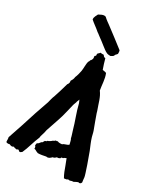

<svg xmlns="http://www.w3.org/2000/svg" viewBox="-245 -1051 990 1155"><g transform="rotate(30 250.0 -474.0)"><path d="M-9.8 -37.1C-8.8 -34.2 -7.8 -29.3 -7.8 -22.5C-7.8 -15.6 -7.8 -10.7 -6.8 -5.9C-3.9 -2.9 2 -2 5.9 -2C9.8 -2 13.7 -2.9 17.6 -3.9C22.5 -1 28.3 1 33.2 1C38.1 1 42 -1 46.9 -3.9C50.8 1 60.5 0 67.4 2.9C71.3 0 75.2 -2 80.1 -2C85 -2 82 5.9 92.8 5.9C97.7 5.9 101.6 1 106.4 -2C125 -42 133.8 -85.9 152.3 -127.9C152.3 -142.6 162.1 -157.2 167 -188.5C179.7 -228.5 195.3 -268.6 207 -308.6C213.9 -332 218.8 -356.4 224.6 -378.9C227.5 -389.6 229.5 -402.3 234.4 -413.1C237.3 -419.9 238.3 -422.9 239.3 -429.7C242.2 -432.6 239.3 -430.7 246.1 -446.3L254.9 -425.8C267.6 -371.1 290 -320.3 304.7 -265.6C308.6 -251 315.4 -235.4 318.4 -218.8C325.2 -210 326.2 -192.4 330.1 -181.6C319.3 -170.9 300.8 -171.9 290 -161.1C285.2 -161.1 281.2 -160.2 276.4 -160.2C269.5 -160.2 263.7 -161.1 258.8 -164.1C256.8 -162.1 252.9 -161.1 246.1 -162.1C242.2 -159.2 242.2 -156.2 231.4 -152.3C227.5 -147.5 210.9 -135.7 204.1 -135.7C201.2 -128.9 197.3 -129.9 190.4 -127L181.6 -112.3C169.9 -109.4 172.9 -98.6 156.2 -90.8C153.3 -87.9 153.3 -77.1 153.3 -73.2C158.2 -70.3 160.2 -63.5 159.2 -54.7C169.9 -54.7 169.9 -48.8 190.4 -42C209 -42 226.6 -45.9 245.1 -49.8C259.8 -45.9 269.5 -54.7 280.3 -65.4C291 -66.4 295.9 -71.3 302.7 -78.1C313.5 -77.1 315.4 -80.1 323.2 -83C326.2 -86.9 321.3 -91.8 336.9 -91.8C340.8 -96.7 347.7 -99.6 355.5 -102.5C362.3 -87.9 365.2 -74.2 372.1 -59.6C378.9 -39.1 390.6 -8.8 402.3 10.7C409.2 9.8 415 9.8 420.9 7.8C423.8 6.8 424.8 1 436.5 4.9C445.3 4.9 446.3 0 461.9 0C465.8 0 467.8 -3.9 471.7 -4.9C476.6 -7.8 482.4 -9.8 489.3 -12.7C496.1 -9.8 504.9 -9.8 509.8 -22.5C508.8 -34.2 505.9 -44.9 505.9 -55.7C505.9 -67.4 461.9 -191.4 454.1 -210C443.4 -236.3 431.6 -261.7 423.8 -288.1C419.9 -300.8 418 -315.4 413.1 -328.1C400.4 -362.3 387.7 -395.5 376 -429.7C376 -432.6 375 -433.6 371.1 -446.3C356.4 -484.4 349.6 -522.5 325.2 -554.7C318.4 -590.8 319.3 -630.9 304.7 -665C297.9 -668 297.9 -668 278.3 -670.9C269.5 -693.4 263.7 -715.8 256.8 -739.3L254.9 -740.2C248 -740.2 243.2 -744.1 238.3 -752.9C230.5 -752 222.7 -752.9 214.8 -753.9C211.9 -747.1 200.2 -742.2 200.2 -735.4C200.2 -730.5 205.1 -725.6 193.4 -718.8C193.4 -710 198.2 -703.1 191.4 -692.4C190.4 -688.5 186.5 -685.5 183.6 -682.6C183.6 -675.8 181.6 -675.8 178.7 -670.9C171.9 -652.3 174.8 -622.1 170.9 -601.6C168 -585.9 163.1 -566.4 156.2 -550.8C155.3 -540 152.3 -531.2 143.6 -518.6L144.5 -505.9C141.6 -499 141.6 -494.1 136.7 -490.2C127.9 -456.1 116.2 -421.9 105.5 -387.7C98.6 -372.1 95.7 -356.4 90.8 -337.9C80.1 -305.7 69.3 -274.4 57.6 -242.2C35.2 -171.9 13.7 -103.5 -9.8 -37.1ZM74.2 -903.3C94.7 -884.8 117.2 -871.1 137.7 -852.5C149.4 -845.7 157.2 -836.9 168 -830.1C183.6 -820.3 232.4 -778.3 245.1 -773.4C252 -768.6 261.7 -766.6 276.4 -766.6C281.2 -770.5 287.1 -771.5 292 -775.4C293 -780.3 296.9 -781.2 299.8 -790C300.8 -793 301.8 -788.1 309.6 -800.8C309.6 -805.7 309.6 -820.3 306.6 -824.2C262.7 -858.4 220.7 -890.6 174.8 -924.8C163.1 -933.6 150.4 -941.4 134.8 -956.1L133.8 -957C130.9 -958 127.9 -959 123 -959C114.3 -959 102.5 -954.1 86.9 -945.3C84 -936.5 70.3 -919.9 74.2 -903.3Z"/></g></svg>

Font: Caesar Dressing Cyrillic
Style: Regular
Weight: 400
Designer: Dathan Boardman
Foundry: Open Window
Version: Version 1.00;July 2, 2020;FontCreator 13.0.0.2642 64-bit